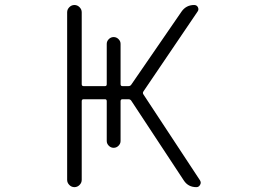

<svg xmlns="http://www.w3.org/2000/svg" viewBox="-20 -774 1040 772"><path d="M250 -724.6Q250 -736.3 258.8 -745.1Q267.6 -753.9 279.3 -753.9Q291 -753.9 299.8 -745.1Q308.6 -736.3 308.6 -724.6V-435.5Q308.6 -427.7 316.4 -427.7H402.3Q409.2 -427.7 409.2 -435.5V-597.7Q409.2 -608.4 417.5 -616.7Q425.8 -625 437 -625Q448.2 -625 456.5 -616.7Q464.8 -608.4 464.8 -597.7V-435.5Q464.8 -427.7 472.7 -427.7H496.1Q503.9 -427.7 507.8 -433.6L710 -727.5Q728.5 -753.9 760.7 -753.9Q771.5 -753.9 775.9 -744.6Q780.3 -735.4 774.4 -727.5L556.6 -406.2Q552.7 -400.4 556.6 -394.5L784.2 -48.8Q787.1 -43.9 787.1 -39.1Q787.1 -35.2 784.2 -30.3Q779.3 -21.5 769.5 -21.5Q736.3 -21.5 718.8 -48.8L507.8 -369.1Q503.9 -375 496.1 -375H472.7Q464.8 -375 464.8 -367.2V-207Q464.8 -196.3 456.5 -188Q448.2 -179.7 437 -179.7Q425.8 -179.7 417.5 -188Q409.2 -196.3 409.2 -207V-367.2Q409.2 -375 402.3 -375H316.4Q308.6 -375 308.6 -367.2V-50.8Q308.6 -39.1 299.8 -30.3Q291 -21.5 279.3 -21.5Q267.6 -21.5 258.8 -30.3Q250 -39.1 250 -50.8Z"/></svg>

Font: Rounded Mgen+ 1mn light
Style: Regular
Weight: 200
Designer: [Source Han Sans]
Ryoko NISHIZUKA  (kana & ideographs); Paul D. Hunt (Latin, Greek & Cyrillic); Wenlong ZHANG  (bopomofo
Version: Version 1.059.20150602